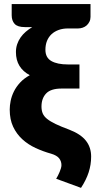

<svg xmlns="http://www.w3.org/2000/svg" viewBox="-20 -748 460 928"><path d="M417.5 -666.5Q417.5 -653.5 412.2 -643Q407 -632.5 398.8 -625.2Q390.5 -618 379.5 -614.2Q368.5 -610.5 357.5 -610.5H308.5Q283.5 -610.5 263.5 -603.2Q243.5 -596 229.2 -582.8Q215 -569.5 207.2 -550.5Q199.5 -531.5 199.5 -507.5Q199.5 -469.5 228.2 -453Q257 -436.5 308.5 -436.5H364V-320H277.5Q225.5 -320 203 -296.2Q180.5 -272.5 180.5 -233Q180.5 -214 186.5 -199.8Q192.5 -185.5 207.8 -173.2Q223 -161 249 -148.5Q275 -136 315.5 -121Q370 -100 395.2 -68Q420.5 -36 420.5 9Q420.5 48 408.5 85Q396.5 122 371.5 160L251.5 116Q255.5 109.5 260 100.8Q264.5 92 268.2 83Q272 74 274.5 65.5Q277 57 277 50Q277 31.5 265.8 17.2Q254.5 3 227.5 -5Q188 -16 151.8 -32.8Q115.5 -49.5 87.8 -75Q60 -100.5 43.5 -135.5Q27 -170.5 27 -218.5Q27 -238 31.5 -260.5Q36 -283 47 -305.5Q58 -328 76.8 -348.5Q95.5 -369 124 -384.5Q91 -402 74 -429.8Q57 -457.5 57 -496.5Q57 -516.5 63 -534.2Q69 -552 79.5 -567Q90 -582 104.5 -594.5Q119 -607 136 -617H100.5Q65 -617 50.8 -632.5Q36.5 -648 36.5 -674.5V-728.5H417.5Z"/></svg>

Font: Lato Black
Style: Regular
Weight: 900
Designer: Lukasz Dziedzic
Foundry: tyPoland Lukasz Dziedzic
Version: Version 2.007; 2014-02-27